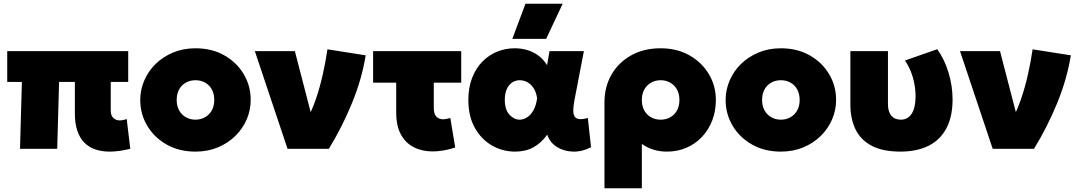

<svg xmlns="http://www.w3.org/2000/svg" viewBox="-20 -792 5741 1022"><path d="M563.5 15Q521 15 487 3.2Q453 -8.5 428.8 -33Q404.5 -57.5 391.5 -96.2Q378.5 -135 378.5 -189V-356H294.5L284.5 0H86.5L96.5 -356H18.5V-520H662.5V-356H569.5V-204Q569.5 -176.5 583.5 -163.8Q597.5 -151 617.5 -151Q626 -151 635 -153Q644 -155 654.5 -158L673.5 0Q643.5 7.5 616 11.2Q588.5 15 563.5 15Z M1020.5 15Q933.5 15 867.2 -22.5Q801 -60 763.8 -122.5Q726.5 -185 726.5 -260Q726.5 -314 747.8 -363.5Q769 -413 808.2 -451.5Q847.5 -490 901.5 -512.5Q955.5 -535 1020.5 -535Q1107.5 -535 1173.8 -497.5Q1240 -460 1277.2 -397.5Q1314.5 -335 1314.5 -260Q1314.5 -206 1293.2 -156.5Q1272 -107 1232.8 -68.5Q1193.5 -30 1139.8 -7.5Q1086 15 1020.5 15ZM1020.5 -155Q1048.5 -155 1071.2 -167.8Q1094 -180.5 1107.2 -204Q1120.5 -227.5 1120.5 -260Q1120.5 -292.5 1107.5 -316Q1094.5 -339.5 1071.8 -352.2Q1049 -365 1020.5 -365Q992 -365 969.2 -352.2Q946.5 -339.5 933.5 -316Q920.5 -292.5 920.5 -260Q920.5 -227.5 933.8 -204Q947 -180.5 969.8 -167.8Q992.5 -155 1020.5 -155Z M1510.5 0 1336.5 -520H1549.5L1656 -109L1610 -149.5Q1638.5 -198 1660.8 -262.8Q1683 -327.5 1698.5 -397.2Q1714 -467 1723 -529.5L1926.5 -497.5Q1906.5 -372.5 1854.2 -244.5Q1802 -116.5 1730.5 0Z M2283 14Q2226.5 14 2182.8 -8.2Q2139 -30.5 2114 -76.2Q2089 -122 2089 -192V-352H1966V-520H2435V-352H2289V-219Q2289 -185.5 2302.8 -171.2Q2316.5 -157 2339 -157Q2347.5 -157 2357 -159Q2366.5 -161 2377 -164L2403 -7Q2371.5 3.5 2341.2 8.8Q2311 14 2283 14Z M2722 15Q2655.5 15 2598.8 -17.5Q2542 -50 2507.5 -111.5Q2473 -173 2473 -260Q2473 -325.5 2492.8 -376.8Q2512.5 -428 2546.8 -463.2Q2581 -498.5 2625.5 -516.8Q2670 -535 2720 -535Q2755 -535 2787 -525.5Q2819 -516 2845.8 -496.2Q2872.5 -476.5 2892 -445L2905 -520H3088L3038 -260Q3031.5 -226.5 3031.5 -204.2Q3031.5 -182 3039.5 -170.8Q3047.5 -159.5 3064.5 -158Q3081.5 -156.5 3109 -164L3126 -8.5Q3079.5 16 3031.2 15Q2983 14 2945.2 -9.2Q2907.5 -32.5 2893 -75Q2860 -30 2818.5 -7.5Q2777 15 2722 15ZM2746 -155Q2765.5 -155 2784.8 -166.8Q2804 -178.5 2818.8 -203.8Q2833.5 -229 2839 -269Q2836.5 -287 2830.8 -302Q2825 -317 2816.2 -328.8Q2807.5 -340.5 2796.5 -348.5Q2785.5 -356.5 2773 -360.8Q2760.5 -365 2747 -365Q2723.5 -365 2705.5 -352.5Q2687.5 -340 2677.2 -316.8Q2667 -293.5 2667 -261Q2667 -208.5 2691.5 -181.8Q2716 -155 2746 -155ZM2707 -585 2777 -772H2975L2887 -585Z M3197.5 210V-247Q3197.5 -330 3235 -395Q3272.5 -460 3339.8 -497.5Q3407 -535 3496.5 -535Q3583.5 -535 3649.8 -497.5Q3716 -460 3753.2 -397.5Q3790.5 -335 3790.5 -260Q3790.5 -201 3771.2 -151Q3752 -101 3717 -63.8Q3682 -26.5 3634.2 -5.8Q3586.5 15 3529.5 15Q3493 15 3459.5 5Q3426 -5 3396.5 -26V210ZM3496.5 -155Q3525 -155 3547.8 -167.8Q3570.5 -180.5 3583.5 -204Q3596.5 -227.5 3596.5 -260Q3596.5 -292.5 3583.2 -316Q3570 -339.5 3547.2 -352.2Q3524.5 -365 3496.5 -365Q3468.5 -365 3445.8 -352.2Q3423 -339.5 3409.8 -316Q3396.5 -292.5 3396.5 -260Q3396.5 -227.5 3409.5 -204Q3422.5 -180.5 3445.2 -167.8Q3468 -155 3496.5 -155Z M4136.5 15Q4049.5 15 3983.2 -22.5Q3917 -60 3879.8 -122.5Q3842.5 -185 3842.5 -260Q3842.5 -314 3863.8 -363.5Q3885 -413 3924.2 -451.5Q3963.5 -490 4017.5 -512.5Q4071.5 -535 4136.5 -535Q4223.5 -535 4289.8 -497.5Q4356 -460 4393.2 -397.5Q4430.5 -335 4430.5 -260Q4430.5 -206 4409.2 -156.5Q4388 -107 4348.8 -68.5Q4309.5 -30 4255.8 -7.5Q4202 15 4136.5 15ZM4136.5 -155Q4164.5 -155 4187.2 -167.8Q4210 -180.5 4223.2 -204Q4236.5 -227.5 4236.5 -260Q4236.5 -292.5 4223.5 -316Q4210.5 -339.5 4187.8 -352.2Q4165 -365 4136.5 -365Q4108 -365 4085.2 -352.2Q4062.5 -339.5 4049.5 -316Q4036.5 -292.5 4036.5 -260Q4036.5 -227.5 4049.8 -204Q4063 -180.5 4085.8 -167.8Q4108.5 -155 4136.5 -155Z M4774.5 15Q4676 15 4617.2 -17.5Q4558.5 -50 4532.5 -106.2Q4506.5 -162.5 4506.5 -234V-520H4706.5V-237Q4706.5 -198 4724.2 -176.5Q4742 -155 4775.5 -155Q4794 -155 4808.5 -163.2Q4823 -171.5 4833 -187Q4843 -202.5 4848.2 -225.5Q4853.5 -248.5 4853.5 -277.5Q4853.5 -313 4847 -346.8Q4840.5 -380.5 4828 -411.8Q4815.5 -443 4797 -470L4969 -530Q5007.5 -476.5 5029 -405.2Q5050.5 -334 5050.5 -263Q5050.5 -172 5018.2 -110.2Q4986 -48.5 4924.5 -17Q4863 14.5 4774.5 15Z M5264 0 5090 -520H5303L5409.5 -109L5363.5 -149.5Q5392 -198 5414.2 -262.8Q5436.5 -327.5 5452 -397.2Q5467.5 -467 5476.5 -529.5L5680 -497.5Q5660 -372.5 5607.8 -244.5Q5555.5 -116.5 5484 0Z"/></svg>

Font: Geologica Roman Black
Style: Regular
Weight: 900
Designer: Sindre Bremnes, Frode Helland
Foundry: Monokrom Skriftforlag AS
Version: Version 1.010;gftools[0.9.28]